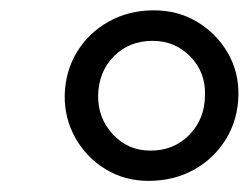

<svg xmlns="http://www.w3.org/2000/svg" viewBox="-20 -812 474 362"><path d="M260 -471Q215 -471 179 -493Q143 -515 122.2 -551.8Q101.5 -588.5 102 -632Q103 -677.5 125 -713.8Q147 -750 184.8 -771.2Q222.5 -792.5 270 -792.5Q316 -792.5 352.2 -770.5Q388.5 -748.5 409.5 -712.2Q430.5 -676 429.5 -632Q428.5 -586.5 406.2 -550Q384 -513.5 346 -492.2Q308 -471 260 -471ZM263.5 -528Q308 -528 337 -557.8Q366 -587.5 366.5 -632Q368 -675.5 339 -705.2Q310 -735 268 -735Q223.5 -735 194.8 -706Q166 -677 165 -632Q164.5 -589 193 -558.5Q221.5 -528 263.5 -528Z"/></svg>

Font: Merriweather 20pt
Style: Italic
Weight: 400
Italic angle: -7.8°
Version: Version 2.101